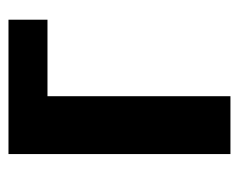

<svg xmlns="http://www.w3.org/2000/svg" viewBox="-76 -492 568 457"><g transform="rotate(-90 208.5 -264.0)"><path d="M389.6 -528.3V-435.5H207.5V0H69.8V-528.3Z"/></g></svg>

Font: Liberation Sans
Style: Bold
Weight: 700
Designer: Steve Matteson
Foundry: Ascender Corporation
Version: Version 2.1.5